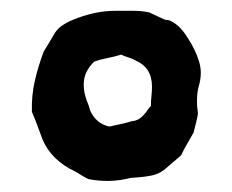

<svg xmlns="http://www.w3.org/2000/svg" viewBox="-20 -742 429 355"><path d="M347 -581Q342 -559 346 -532Q345 -525 342.5 -515Q340 -505 338 -497Q332 -486 326 -476Q320 -466 315 -455Q296 -439 286.5 -430.5Q277 -422 264.5 -418.5Q252 -415 221 -413Q202 -408 182.5 -407.5Q163 -407 143 -411Q135 -415 126.5 -420.5Q118 -426 109 -430Q68 -453 55 -494Q51 -505 47 -515.5Q43 -526 39 -535Q38 -565 44.5 -593Q51 -621 61 -647Q66 -655 70.5 -662.5Q75 -670 79 -677Q85 -688 94.5 -694.5Q104 -701 114 -705Q133 -713 153 -717.5Q173 -722 193 -722Q210 -722 226.5 -722Q243 -722 256 -719L284 -706Q287 -705 289.5 -705Q292 -705 294 -704Q305 -699 313 -690.5Q321 -682 327 -672Q341 -651 348 -628.5Q355 -606 347 -581ZM261 -582Q261 -617 231 -630Q224 -634 217 -636Q210 -638 204 -641Q191 -637 178 -634.5Q165 -632 154 -628Q138 -612 135.5 -594.5Q133 -577 140 -557Q144 -548 147 -537Q152 -526 160.5 -518.5Q169 -511 182 -508Q192 -510 203 -512.5Q214 -515 224 -518Q237 -519 246 -530Q250 -534 252.5 -538Q255 -542 259 -546Q259 -556 260 -564.5Q261 -573 261 -582Z"/></svg>

Font: Daruma Drop One
Style: Regular
Weight: 400
Designer: Maniackers Design
Version: Version 1.000